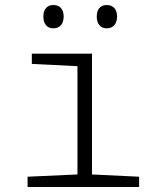

<svg xmlns="http://www.w3.org/2000/svg" viewBox="-20 -746 640 766"><path d="M90 -41 289 -50V-482L107 -491V-532H347V-50L535 -41V0H90ZM153 -680Q153 -702 163.5 -714Q174 -726 193 -726Q212 -726 223 -714Q234 -702 234 -680Q234 -658 223 -645.5Q212 -633 193 -633Q174 -633 163.5 -645.5Q153 -658 153 -680ZM366 -680Q366 -702 376.5 -714Q387 -726 406 -726Q425 -726 436 -714Q447 -702 447 -680Q447 -658 436 -645.5Q425 -633 406 -633Q387 -633 376.5 -645.5Q366 -658 366 -680Z"/></svg>

Font: Noto Sans Mono UI Light
Style: Regular
Weight: 300
Monospace: yes
Designer: Monotype Design team
Foundry: Monotype Imaging Inc.
Version: Version 1.000